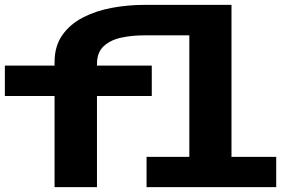

<svg xmlns="http://www.w3.org/2000/svg" viewBox="-36 -770 1156 790"><path d="M188.5 0V-375H-16V-500H188.5V-514.5Q188.5 -580 220.2 -625.2Q252 -670.5 305.2 -698Q358.5 -725.5 424.5 -737.8Q490.5 -750 559.5 -750H916.5V-124.5H1100.5V0H567V-124.5H743V-624.5H555.5Q506.5 -624.5 462.5 -615Q418.5 -605.5 390.8 -580Q363 -554.5 363 -506.5V-500H588.5V-375H363V0Z"/></svg>

Font: Trispace SemiExpanded
Style: Bold
Weight: 700
Width: 6
Designer: Tyler Finck
Foundry: Etcetera Type Company
Version: Version 1.210; ttfautohint (v1.8.3)